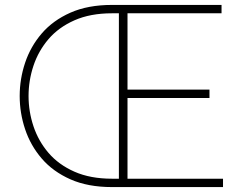

<svg xmlns="http://www.w3.org/2000/svg" viewBox="-20 -760 1001 780"><path d="M880 -740V-706H498V-396H831V-362H498V-34H886V0H435Q337 0 266 -31.5Q195 -63 149.5 -116Q104 -169 82 -235Q60 -301 60 -370Q60 -439 82 -505Q104 -571 149.5 -624Q195 -677 266 -708.5Q337 -740 435 -740ZM96 -370Q96 -307 116 -247Q136 -187 177 -139Q218 -91 282.5 -62.5Q347 -34 435 -34H463V-706H435Q347 -706 282.5 -677.5Q218 -649 177 -601Q136 -553 116 -493Q96 -433 96 -370Z"/></svg>

Font: Be Vietnam Pro Thin
Style: Regular
Weight: 100
Designer: Lam Bao, Tony Le, Vietanh Nguyen
Foundry: Yellow Type Foundry
Version: Version 1.002; ttfautohint (v1.8.3)